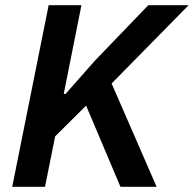

<svg xmlns="http://www.w3.org/2000/svg" viewBox="-20 -718 745 738"><path d="M311 -312 192 -194 153 0H27L167 -698H293L225 -357H232L344 -484L550 -698H705L409 -397L582 0H443Z"/></svg>

Font: IBM Plex Sans SmBld
Style: Italic
Weight: 600
Italic angle: -11°
Designer: Mike Abbink, Paul van der Laan, Pieter van Rosmalen
Foundry: Bold Monday
Version: Version 3.005